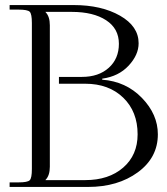

<svg xmlns="http://www.w3.org/2000/svg" viewBox="-20 -739 661 759"><path d="M177 -80Q177 -45 160 -28V-27H317Q410 -27 467 -76.5Q524 -126 524 -208Q524 -298 467 -353Q410 -408 317 -408H213V-435H304Q370 -435 410 -471Q450 -507 450 -566Q450 -626 399.5 -659Q349 -692 264 -692H160V-691Q177 -674 177 -639ZM18 0V-18H53Q89 -18 97.5 -26.5Q106 -35 106 -71V-648Q106 -684 97.5 -692.5Q89 -701 53 -701H18V-719H271Q381 -719 454.5 -677Q528 -635 528 -568Q528 -522 488.5 -479.5Q449 -437 384 -428V-424Q478 -417 541 -352Q604 -287 604 -208Q604 -116 525 -58Q446 0 328 0Z"/></svg>

Font: Foglihten068fMac
Style: Regular
Weight: 500
Designer: gluk (gluksza@wp.pl)
Foundry: gluk (gluksza@wp.pl)
Version: Version 0.68